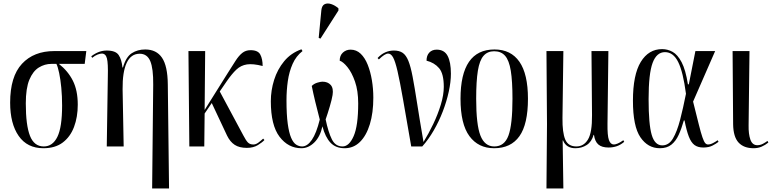

<svg xmlns="http://www.w3.org/2000/svg" viewBox="-20 -823 4340 1079"><path d="M224 10Q133 10 85 -59Q37 -128 37 -246Q37 -393 103.5 -464.5Q170 -536 285 -536H465L456 -464H311Q362 -424 389.5 -369.5Q417 -315 417 -235Q417 -165 396 -109.5Q375 -54 332.5 -22Q290 10 224 10ZM226 0Q276 0 302.5 -54Q329 -108 329 -230Q329 -283 324.5 -330Q320 -377 312.5 -412.5Q305 -448 297 -464H269Q231 -464 198 -443.5Q165 -423 145 -375Q125 -327 125 -242Q125 -119 148.5 -59.5Q172 0 226 0Z M835 236 841 -347Q842 -438 824.5 -479.5Q807 -521 765 -521Q716 -521 692 -470Q668 -419 669 -321L675 0H580L586 -393Q588 -467 581 -494.5Q574 -522 552 -522Q543 -522 528.5 -516.5Q514 -511 498 -498L493 -507Q516 -524 537 -531.5Q558 -539 580 -539Q630 -539 647 -513.5Q664 -488 668 -444H671Q688 -503 720.5 -524Q753 -545 796 -545Q859 -545 890.5 -498.5Q922 -452 923 -349L930 236Z M1044 0 1039 -536H1133L1130 -205L1259 -411Q1285 -452 1303.5 -481Q1322 -510 1341.5 -525.5Q1361 -541 1388 -541Q1430 -541 1443 -516Q1456 -491 1456 -452Q1402 -466 1368 -461Q1334 -456 1308.5 -432Q1283 -408 1254 -366L1215 -309L1348 -61Q1362 -34 1373 -22.5Q1384 -11 1404 -11Q1418 -11 1432 -21.5Q1446 -32 1459 -44L1466 -36Q1454 -23 1429 -7.5Q1404 8 1367 8Q1325 8 1299 -9Q1273 -26 1256 -61L1170 -244L1130 -185L1128 0Z M1674 10Q1600 10 1551 -54.5Q1502 -119 1502 -254Q1502 -315 1520.5 -374Q1539 -433 1577 -479Q1615 -525 1674 -546L1680 -536Q1644 -508 1624.5 -464Q1605 -420 1597.5 -367.5Q1590 -315 1590 -260Q1590 -179 1597 -128Q1604 -77 1616 -49Q1628 -21 1644 -10.5Q1660 0 1678 0Q1707 0 1732.5 -37Q1758 -74 1777 -151Q1763 -204 1751.5 -252Q1740 -300 1732 -340Q1745 -353 1763.5 -358.5Q1782 -364 1792 -364Q1822 -364 1838.5 -345.5Q1855 -327 1849 -289Q1845 -264 1833 -223.5Q1821 -183 1810 -152Q1825 -80 1845 -40Q1865 0 1905 0Q1942 0 1967.5 -58Q1993 -116 1993 -242Q1993 -313 1975 -364.5Q1957 -416 1932.5 -446Q1908 -476 1889 -482Q1889 -511 1907 -527.5Q1925 -544 1950 -544Q1983 -544 2007 -521Q2031 -498 2046.5 -459Q2062 -420 2070 -372Q2078 -324 2078 -274Q2078 -189 2058.5 -125Q2039 -61 2003 -25.5Q1967 10 1917 10Q1867 10 1837.5 -21Q1808 -52 1792 -113Q1779 -54 1746 -22Q1713 10 1674 10ZM1781 -606 1771 -610 1786 -766Q1789 -792 1804.5 -799.5Q1820 -807 1841.5 -800Q1863 -793 1882 -776V-764Z M2291 0Q2263 -162 2245 -264.5Q2227 -367 2214 -423Q2201 -479 2189 -500.5Q2177 -522 2161 -522Q2143 -522 2109 -489L2102 -497Q2141 -539 2194 -539Q2224 -539 2243 -526Q2262 -513 2275 -481Q2288 -449 2299 -391Q2310 -333 2324 -243Q2338 -153 2360 -25Q2389 -72 2415 -126.5Q2441 -181 2457.5 -235.5Q2474 -290 2474 -335Q2474 -409 2447.5 -440Q2421 -471 2377 -482Q2377 -511 2392.5 -527.5Q2408 -544 2434 -544Q2477 -544 2495.5 -509Q2514 -474 2514 -409Q2514 -363 2502 -308Q2490 -253 2468.5 -197Q2447 -141 2417.5 -90Q2388 -39 2353 0Z M2757 10Q2668 10 2618 -58Q2568 -126 2568 -268Q2568 -545 2759 -545Q2851 -545 2899 -476Q2947 -407 2947 -268Q2947 -125 2899 -57.5Q2851 10 2757 10ZM2758 0Q2815 0 2837.5 -61.5Q2860 -123 2860 -268Q2860 -367 2850.5 -425.5Q2841 -484 2818.5 -509.5Q2796 -535 2757 -535Q2720 -535 2697.5 -509.5Q2675 -484 2665.5 -425.5Q2656 -367 2656 -268Q2656 -122 2680 -61Q2704 0 2758 0Z M3051 236 3054 -126 3051 -536H3146L3141 -160Q3140 -78 3156.5 -39Q3173 0 3219 0Q3261 0 3284.5 -39.5Q3308 -79 3307 -176L3304 -536H3399L3394 -128Q3393 -61 3402 -36Q3411 -11 3430 -11Q3438 -11 3451.5 -16.5Q3465 -22 3483 -35L3488 -26Q3468 -9 3446.5 -1.5Q3425 6 3400 6Q3362 6 3342.5 -11Q3323 -28 3318 -65H3316Q3305 -26 3277 -8Q3249 10 3214 10Q3162 10 3144 -34H3142L3146 236Z M3688 10Q3621 10 3579 -51.5Q3537 -113 3537 -257Q3537 -403 3581 -475Q3625 -547 3701 -547Q3732 -547 3760 -531.5Q3788 -516 3810.5 -473.5Q3833 -431 3846 -349H3851L3888 -536H3999L3875 -252Q3895 -172 3907 -124Q3919 -76 3927.5 -51.5Q3936 -27 3943 -19Q3950 -11 3959 -11Q3972 -11 3988 -19.5Q4004 -28 4013 -35L4018 -26Q4004 -15 3983.5 -4.5Q3963 6 3932 6Q3902 6 3883 -8Q3864 -22 3851 -55.5Q3838 -89 3827 -146H3823Q3810 -100 3794 -65Q3778 -30 3753 -10Q3728 10 3688 10ZM3702 -6Q3739 -6 3762 -45Q3785 -84 3802 -149.5Q3819 -215 3835 -296Q3819 -418 3791.5 -474Q3764 -530 3717 -530Q3670 -530 3647.5 -469.5Q3625 -409 3625 -266Q3625 -124 3642.5 -65Q3660 -6 3702 -6Z M4215 10Q4160 10 4130.5 -22Q4101 -54 4100 -125L4097 -536H4192L4187 -119Q4186 -70 4197 -38.5Q4208 -7 4236 -7Q4252 -7 4266.5 -14.5Q4281 -22 4293 -31L4298 -22Q4281 -8 4260.5 1Q4240 10 4215 10Z"/></svg>

Font: Noto Serif Display ExtraCondensed
Style: Regular
Weight: 400
Width: 2
Designer: Monotype Design Team
Foundry: Monotype Imaging Inc.
Version: Version 2.009